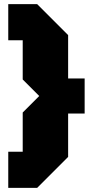

<svg xmlns="http://www.w3.org/2000/svg" viewBox="-20 -770 450 930"><path d="M310 -600V-390H390V-220H310V-10L160 140H20V-35H90V-225L170 -305L90 -385V-575H20V-750H160Z"/></svg>

Font: Tektur Black
Style: Regular
Weight: 900
Designer: Adam Jagosz
Foundry: Adam Jagosz
Version: Version 1.005;gftools[0.9.30]